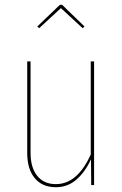

<svg xmlns="http://www.w3.org/2000/svg" viewBox="-20 -775 512 804"><path d="M374 0H362L361 -108Q336 -54 299.5 -22.5Q263 9 214 9Q157 9 125.5 -29Q94 -67 94 -134V-518H108V-135Q108 -73 136 -38.5Q164 -4 214 -4Q304 -4 360 -128V-518H374ZM136 -664 231 -755H240L334 -664L326 -657L235 -741L144 -657Z"/></svg>

Font: Fira Sans Compressed Hair
Style: Regular
Weight: 100
Width: 1
Designer: bBox Type GmbH & Carrois Corporate GbR & Edenspiekermann AG
Foundry: bBox Type GmbH & Carrois Corporate GbR & Edenspiekermann AG
Version: Version 4.301